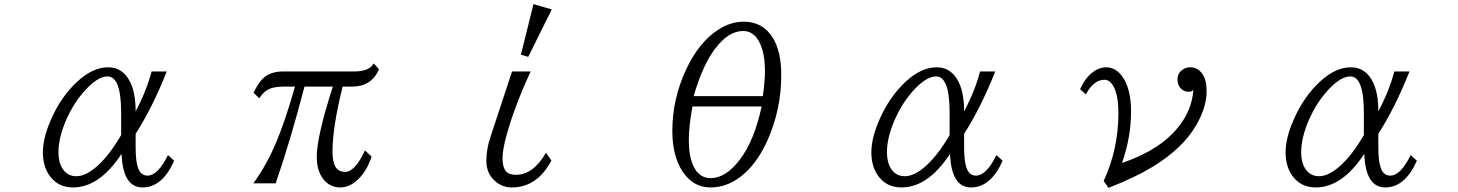

<svg xmlns="http://www.w3.org/2000/svg" viewBox="-20 -885 7040 927"><path d="M820.8 -108.9Q763.7 20 668 20Q573.2 20 566.9 -142.1Q460.4 20 332.5 20Q255.9 20 215.3 -42.5Q187 -86.4 187 -149.4Q187 -217.8 225.1 -305.2Q274.4 -419.4 356 -493.7Q429.2 -560.1 502.4 -560.1Q575.2 -560.1 610.4 -484.9Q634.8 -433.1 634.8 -347.2Q687 -445.3 711.9 -540H785.2Q715.8 -365.2 634.8 -238.8V-174.8Q634.8 -106 647 -73.2Q659.7 -37.1 692.4 -37.1Q742.2 -37.1 791 -136.2ZM564.9 -232.9V-340.8Q564.9 -516.1 499.5 -516.1Q448.7 -516.1 381.8 -439Q335 -384.8 302.2 -312Q262.2 -222.2 262.2 -149.9Q262.2 -102.5 281.2 -71.8Q304.7 -34.2 348.6 -34.2Q396 -34.2 453.6 -86.9Q509.3 -137.7 564.9 -232.9Z M1204.1 -437Q1226.6 -483.4 1248 -504.4Q1283.2 -540 1347.2 -540H1689Q1764.2 -540 1784.2 -579.1L1810.1 -550.3Q1772.9 -466.8 1680.2 -466.8H1634.3Q1585.4 -271 1585.4 -154.3Q1585.4 -102.5 1600.1 -79.1Q1614.3 -55.2 1647 -55.2Q1693.8 -55.2 1742.2 -158.7L1773.9 -128.9Q1752 -61.5 1711.4 -21.5Q1669.4 20 1623 20Q1563.5 20 1531.2 -34.7Q1509.3 -72.3 1509.3 -127.9Q1509.3 -225.1 1586.9 -466.8H1450.2Q1380.4 -200.2 1311 0H1203.1Q1269.5 -90.3 1317.9 -208.5Q1358.4 -306.6 1404.3 -466.8H1347.2Q1295.4 -466.8 1267.6 -448.7Q1249 -436.5 1231.9 -410.6Z M2495.1 -621.1 2555.7 -865.2 2644 -839.4 2530.3 -610.4ZM2347.2 -221.2 2452.1 -540H2542Q2462.9 -368.7 2425.3 -230.5Q2406.2 -159.7 2406.2 -122.6Q2406.2 -78.6 2421.9 -59.1Q2437 -41 2471.2 -41Q2554.7 -41 2616.2 -147.9L2642.1 -109.9Q2573.7 20 2450.7 20Q2407.2 20 2373 -8.3Q2328.1 -46.4 2328.1 -107.9Q2328.1 -163.6 2347.2 -221.2Z M3570.8 -780.3Q3665 -780.3 3712.9 -699.7Q3752 -633.8 3752 -522.5Q3752 -358.4 3687 -210.9Q3642.6 -110.4 3578.1 -50.8Q3501.5 20 3410.2 20Q3327.1 20 3276.4 -55.7Q3226.1 -130.9 3226.1 -252.9Q3226.1 -406.2 3292 -547.9Q3353 -679.7 3446.3 -740.7Q3506.8 -780.3 3570.8 -780.3ZM3663.1 -420.9Q3673.3 -494.1 3673.3 -539.6Q3673.3 -630.4 3646 -682.1Q3618.2 -735.4 3567.9 -735.4Q3497.1 -735.4 3432.1 -649.4Q3372.1 -569.8 3329.1 -420.9ZM3323.2 -371.1Q3305.7 -273.9 3305.7 -209.5Q3305.7 -130.4 3328.1 -83Q3356 -24.9 3410.6 -24.9Q3483.9 -24.9 3551.3 -113.3Q3622.1 -206.1 3657.2 -371.1Z M4820.8 -108.9Q4763.7 20 4668 20Q4573.2 20 4566.9 -142.1Q4460.4 20 4332.5 20Q4255.9 20 4215.3 -42.5Q4187 -86.4 4187 -149.4Q4187 -217.8 4225.1 -305.2Q4274.4 -419.4 4356 -493.7Q4429.2 -560.1 4502.4 -560.1Q4575.2 -560.1 4610.4 -484.9Q4634.8 -433.1 4634.8 -347.2Q4687 -445.3 4711.9 -540H4785.2Q4715.8 -365.2 4634.8 -238.8V-174.8Q4634.8 -106 4647 -73.2Q4659.7 -37.1 4692.4 -37.1Q4742.2 -37.1 4791 -136.2ZM4564.9 -232.9V-340.8Q4564.9 -516.1 4499.5 -516.1Q4448.7 -516.1 4381.8 -439Q4335 -384.8 4302.2 -312Q4262.2 -222.2 4262.2 -149.9Q4262.2 -102.5 4281.2 -71.8Q4304.7 -34.2 4348.6 -34.2Q4396 -34.2 4453.6 -86.9Q4509.3 -137.7 4564.9 -232.9Z M5194.8 -454.1Q5214.8 -500 5245.1 -527.3Q5281.2 -560.1 5320.3 -560.1Q5367.7 -560.1 5399.9 -513.7Q5440.9 -454.6 5440.9 -347.2Q5440.9 -221.7 5397 -98.1Q5583.5 -161.1 5672.9 -276.4Q5735.4 -356.4 5741.7 -452.1Q5735.4 -441.9 5720.7 -441.9Q5697.3 -441.9 5681.6 -457.5Q5665 -474.1 5665 -501.5Q5665 -537.1 5698.7 -553.7Q5710.9 -560.1 5726.1 -560.1Q5762.7 -560.1 5784.7 -528.8Q5805.7 -499.5 5805.7 -444.8Q5805.7 -368.7 5757.3 -283.7Q5691.4 -168 5542.5 -78.1Q5458.5 -27.3 5332 22L5308.6 -11.2Q5379.9 -166 5379.9 -339.4Q5379.9 -416 5360.4 -459.5Q5341.3 -500 5312.5 -500Q5260.3 -500 5222.7 -429.2Z M6820.8 -108.9Q6763.7 20 6668 20Q6573.2 20 6566.9 -142.1Q6460.4 20 6332.5 20Q6255.9 20 6215.3 -42.5Q6187 -86.4 6187 -149.4Q6187 -217.8 6225.1 -305.2Q6274.4 -419.4 6356 -493.7Q6429.2 -560.1 6502.4 -560.1Q6575.2 -560.1 6610.4 -484.9Q6634.8 -433.1 6634.8 -347.2Q6687 -445.3 6711.9 -540H6785.2Q6715.8 -365.2 6634.8 -238.8V-174.8Q6634.8 -106 6647 -73.2Q6659.7 -37.1 6692.4 -37.1Q6742.2 -37.1 6791 -136.2ZM6564.9 -232.9V-340.8Q6564.9 -516.1 6499.5 -516.1Q6448.7 -516.1 6381.8 -439Q6335 -384.8 6302.2 -312Q6262.2 -222.2 6262.2 -149.9Q6262.2 -102.5 6281.2 -71.8Q6304.7 -34.2 6348.6 -34.2Q6396 -34.2 6453.6 -86.9Q6509.3 -137.7 6564.9 -232.9Z"/></svg>

Font: BIZ UDMincho
Style: Regular
Weight: 400
Monospace: yes
Designer: TypeBank Co., Ltd.
Foundry: Morisawa Inc.
Version: Version 1.06